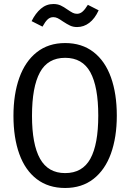

<svg xmlns="http://www.w3.org/2000/svg" viewBox="-20 -934 655 966"><path d="M307.7 11.8Q223.6 11.8 165.1 -32.8Q106.7 -77.4 77.2 -159.2Q47.7 -241 47.7 -351.3Q47.7 -460 77.2 -542.6Q106.7 -625.1 165.1 -671.3Q223.6 -717.4 307.7 -717.4Q391.8 -717.4 450.3 -672.3Q508.7 -627.2 538.2 -544.9Q567.7 -462.6 567.7 -352.3Q567.7 -243.6 538.2 -161.5Q508.7 -79.5 450.3 -33.8Q391.8 11.8 307.7 11.8ZM307.7 -643.1Q220.5 -643.1 180.8 -569.7Q141 -496.4 141 -351.3Q141 -207.7 181.5 -135.4Q222.1 -63.1 307.7 -63.1Q394.9 -63.1 434.6 -135.4Q474.4 -207.7 474.4 -352.3Q474.4 -497.4 434.6 -570.3Q394.9 -643.1 307.7 -643.1ZM296.4 -826.2Q280.5 -837.4 270 -842.6Q259.5 -847.7 248.2 -847.7Q231.8 -847.7 219.5 -836.2Q207.2 -824.6 193.8 -800L139 -827.7Q158.5 -867.2 185.9 -890.5Q213.3 -913.8 248.7 -913.8Q269.2 -913.8 284.9 -906.7Q300.5 -899.5 320 -885.6Q336.4 -874.4 346.2 -869.5Q355.9 -864.6 367.7 -864.6Q382.6 -864.6 395.1 -875.4Q407.7 -886.2 422.1 -909.7L476.4 -882.1Q456.9 -840 429.2 -819Q401.5 -797.9 367.7 -797.9Q348.2 -797.9 332.8 -805.1Q317.4 -812.3 296.4 -826.2Z"/></svg>

Font: Fira Code Fixed
Style: Regular
Weight: 400
Monospace: yes
Designer: Carrois Corporate, Edenspiekermann AG, Nikita Prokopov
Foundry: Carrois Corporate, Edenspiekermann AG, Nikita Prokopov
Version: Version 5.002